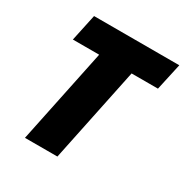

<svg xmlns="http://www.w3.org/2000/svg" viewBox="-165 -846 942 979"><g transform="rotate(30 306.0 -357.0)"><path d="M115.2 0 231 -556.2H76.2L109.9 -713.9H611.8L577.1 -556.2H421.9L306.2 0Z"/></g></svg>

Font: Open Sans Hebrew Extra Bold
Style: Italic
Weight: 800
Italic angle: -12°
Foundry: Ascender Corporation, Yanek Iontef
Version: Version 2.001;PS 002.001;hotconv 1.0.70;makeotf.lib2.5.58329